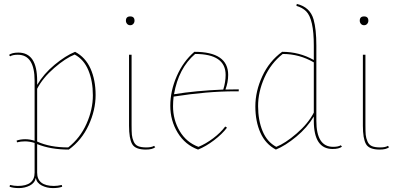

<svg xmlns="http://www.w3.org/2000/svg" viewBox="-20 -750 2017 982"><path d="M157 -19Q130 -27 108 -27Q86 -27 67 -22L65 -31Q85 -38 109 -38Q133 -38 157 -30V-337Q157 -470 71 -470Q45 -470 32 -462L26 -469Q41 -481 74 -481Q170 -481 170 -337V-316Q204 -373 259.5 -419Q315 -465 364 -485Q417 -457 443 -399Q469 -341 469 -264Q469 -187 433.5 -110Q398 -33 332 15Q239 15 170 -13V133Q170 201 256 201Q274 201 296 196L298 205Q280 212 250 212Q220 212 194 199Q168 186 163 160Q158 186 132.5 199Q107 212 77 212Q47 212 29 205L31 196Q53 201 71 201Q157 201 157 133ZM362 -471Q316 -453 257.5 -402.5Q199 -352 170 -296V-26Q235 4 329 4Q390 -44 422.5 -117Q455 -190 455 -262.5Q455 -335 432 -390.5Q409 -446 362 -471Z M640 -107V-470H653V-110Q653 -77 654.5 -60.5Q656 -44 663.5 -26.5Q671 -9 686.5 -2.5Q702 4 728.5 4Q755 4 768 -4L774 3Q759 15 726 15Q672 15 656 -13Q640 -41 640 -107ZM668 -644Q668 -635 662 -628Q656 -621 646 -621Q636 -621 630 -628Q624 -635 624 -644Q624 -666 646 -666Q668 -666 668 -644Z M974 -485Q1147 -485 1147 -367Q1147 -329 1133 -292Q1161 -293 1201 -293V-283Q1191 -283 1182 -283Q1040 -283 868 -256Q865 -230 865 -207Q865 -137 899 -79.5Q933 -22 995 1Q1032 -14 1070 -42.5Q1108 -71 1132 -103L1141 -97Q1116 -64 1074.5 -32.5Q1033 -1 993 15Q927 -9 889 -71Q851 -133 851 -209Q851 -285 884 -360.5Q917 -436 974 -485ZM1134 -367Q1134 -474 978 -474Q893 -401 870 -268Q979 -286 1122 -292Q1134 -331 1134 -367Z M1598 -132Q1598 1 1684 1Q1710 1 1723 -7L1729 0Q1714 12 1681 12Q1585 12 1585 -132V-154Q1551 -97 1495.5 -51Q1440 -5 1391 15Q1338 -13 1312 -71Q1286 -129 1286 -206Q1286 -283 1321.5 -360Q1357 -437 1423 -485Q1511 -485 1585 -443V-517Q1585 -653 1546 -692Q1527 -711 1496 -720L1498 -730Q1566 -714 1584 -650Q1598 -600 1598 -517ZM1393 1Q1439 -17 1497.5 -67.5Q1556 -118 1585 -174V-431Q1511 -474 1426 -474Q1365 -426 1332.5 -353Q1300 -280 1300 -207.5Q1300 -135 1323 -79.5Q1346 -24 1393 1Z M1836 -107V-470H1849V-110Q1849 -77 1850.5 -60.5Q1852 -44 1859.5 -26.5Q1867 -9 1882.5 -2.5Q1898 4 1924.5 4Q1951 4 1964 -4L1970 3Q1955 15 1922 15Q1868 15 1852 -13Q1836 -41 1836 -107ZM1864 -644Q1864 -635 1858 -628Q1852 -621 1842 -621Q1832 -621 1826 -628Q1820 -635 1820 -644Q1820 -666 1842 -666Q1864 -666 1864 -644Z"/></svg>

Font: Almendra Display
Style: Regular
Weight: 400
Designer: Ana Sanfelippo
Foundry: Ana Sanfelippo
Version: Version 1.004